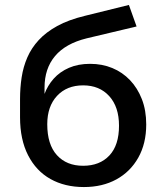

<svg xmlns="http://www.w3.org/2000/svg" viewBox="-20 -747 672 776"><path d="M319 9Q242 9 184 -23.5Q126 -56 93.5 -119.5Q61 -183 61 -273V-347Q61 -392 67.5 -434.5Q74 -477 90.5 -515Q107 -553 136.5 -585Q166 -617 211.5 -642Q257 -667 323 -683L501 -727L532 -640L330 -592Q245 -571 202.5 -520.5Q160 -470 160 -393V-365H159Q172 -401 197 -429Q222 -457 259 -473Q296 -489 344 -489Q393 -489 434 -472Q475 -455 505.5 -423Q536 -391 553.5 -346Q571 -301 571 -244Q571 -167 539 -110Q507 -53 450.5 -22Q394 9 319 9ZM316 -77Q383 -77 422 -118.5Q461 -160 461 -239Q461 -315 421.5 -358.5Q382 -402 316 -402Q250 -402 210.5 -359.5Q171 -317 171 -245Q171 -163 210 -120Q249 -77 316 -77Z"/></svg>

Font: Nunito Sans 8pt SemiBold
Style: Regular
Weight: 600
Version: Version 3.101;gftools[0.9.27]